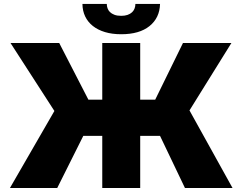

<svg xmlns="http://www.w3.org/2000/svg" viewBox="-20 -943 1216 963"><path d="M1146.3 0H907.7L782.7 -261.4H683.2V0H492.9V-261.4H397.7L267 0H29.8L252.8 -386.4L32.7 -727.3H277L423.3 -443.2H492.9V-727.3H683.2V-443.2H758.5L897.7 -727.3H1140.6L930.4 -389.2ZM588.1 -771.3Q542.3 -771.3 506.4 -782.1Q470.5 -793 445.5 -812.9Q420.5 -832.7 407.1 -860.8Q393.8 -888.8 393.5 -923.3H515.6Q515.6 -912.6 519.2 -902Q522.7 -891.3 531.2 -882.8Q539.8 -874.3 553.6 -869Q567.5 -863.6 588.1 -863.6Q606.5 -863.6 620 -868.4Q633.5 -873.2 642.2 -881.4Q650.9 -889.6 655 -900.4Q659.1 -911.2 659.1 -923.3H782.7Q780.9 -853.3 729.8 -812.1Q679 -771.3 588.1 -771.3Z"/></svg>

Font: Linik Sans Black
Style: Regular
Weight: 900
Designer: Fonts by Rasmus Andersson / Changes by Cristiano Sobral with parts from Marc Monis
Foundry: rsms
Version: Version 3.020; ttfautohint (v1.6)